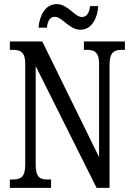

<svg xmlns="http://www.w3.org/2000/svg" viewBox="-20 -916 648 936"><path d="M372 -771C427 -771 455 -827 459 -886H419C416 -859 406 -833 380 -833C344 -833 311 -896 257 -896C200 -896 172 -839 168 -781H209C211 -808 221 -834 247 -834C284 -834 317 -771 372 -771ZM28 0H229V-41H213C176 -41 154 -50 154 -113V-594L451 0H514V-601C514 -662 538 -673 574 -673H589V-714H389V-673H403C439 -673 463 -663 463 -605V-150L186 -714H28V-673H43C78 -673 103 -664 103 -605V-113C103 -50 79 -41 40 -41H28Z"/></svg>

Font: Noto Serif Sinhala ExtraCondensed
Style: Regular
Weight: 400
Width: 2
Designer: Jelle Bosma - Monotype Design Team
Foundry: Monotype Imaging Inc.
Version: Version 2.007